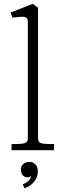

<svg xmlns="http://www.w3.org/2000/svg" viewBox="-20 -780 336 997"><path d="M124.5 -61V-667Q124.5 -681.5 118 -687.2Q111.5 -693 95 -693Q78.5 -693 45 -688L35 -715L150 -760L177.5 -740V-61Q177.5 -47 185 -41Q192.5 -35 208.2 -33.5Q224 -32 260.5 -32V0H40V-32Q77 -32 93 -33.5Q109 -35 116.8 -41Q124.5 -47 124.5 -61ZM140.5 134Q139 136 134 138.2Q129 140.5 123.5 140.5Q106.5 140.5 97.5 129.5Q88.5 118.5 88.5 100Q88.5 82 101 71.5Q113.5 61 132.5 61Q152 61 164.2 73.8Q176.5 86.5 176.5 108.5Q176.5 136 163.2 155.2Q150 174.5 133.8 184.5Q117.5 194.5 107 197L98 178Q140.5 158.5 140.5 134Z"/></svg>

Font: Didactic
Style: Regular
Weight: 400
Designer: Tyler Finck
Foundry: Etcetera Type Co
Version: Version 3.007;FEAKit 1.0